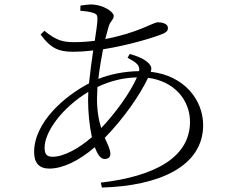

<svg xmlns="http://www.w3.org/2000/svg" viewBox="-20 -802 1040 861"><path d="M162 -647C209 -583 246 -570 306 -570C336 -570 368 -572 398 -576C391 -528 384 -476 379 -428C269 -371 133 -253 133 -120C133 -70 157 -46 201 -46C260 -46 332 -79 405 -142C417 -110 431 -89 449 -89C463 -89 475 -95 475 -112C475 -132 463 -153 450 -184C534 -270 607 -375 644 -453C762 -438 832 -353 832 -256C832 -95 672 -11 432 17L437 39C692 32 891 -55 891 -241C891 -352 808 -463 656 -480C661 -495 659 -505 648 -517C628 -538 597 -550 562 -560L552 -543C591 -522 608 -510 604 -483C535 -482 470 -468 421 -448C426 -492 434 -539 442 -581C552 -598 673 -634 714 -652C730 -660 733 -667 733 -677C733 -691 717 -702 687 -702C668 -702 597 -654 452 -627L465 -675C473 -710 490 -711 490 -731C490 -748 444 -782 386 -782C376 -782 357 -779 341 -777L340 -754C361 -752 380 -750 399 -744C413 -739 417 -734 417 -717C417 -701 412 -665 405 -619C374 -615 342 -613 312 -613C263 -613 233 -620 179 -664ZM594 -455C565 -388 499 -296 434 -228C423 -261 415 -304 415 -360L417 -412C475 -439 529 -453 594 -455ZM392 -187C336 -138 267 -99 216 -99C190 -99 180 -110 180 -140C180 -210 257 -318 376 -390L375 -353C375 -300 381 -238 392 -187Z"/></svg>

Font: Noto Serif HK Light
Style: Regular
Weight: 300
Designer: Ryoko NISHIZUKA 西塚涼子 (kana & ideographs); Frank Grießhammer (Latin, Greek & Cyrillic); Wenlong ZHANG 张文龙 (bopomofo); San
Foundry: Adobe
Version: Version 2.001;hotconv 1.1.0;makeotfexe 2.6.0